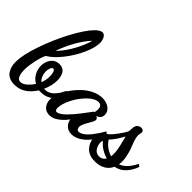

<svg xmlns="http://www.w3.org/2000/svg" viewBox="-130 -1082 1520 1520"><g transform="rotate(45 629.5 -322.0)"><path d="M247.1 -94.2C223.1 -113.8 210.9 -148.4 210.9 -180.2C210.9 -191.4 213.4 -203.6 217.8 -216.8C222.2 -230 229 -236.8 237.8 -236.8C242.2 -236.8 246.6 -234.4 250 -230C258.3 -216.8 262.2 -197.3 262.2 -170.9C262.2 -146.5 257.3 -121.1 247.1 -94.2ZM149.9 -347.2C183.6 -441.9 226.6 -522 279.8 -587.9C282.2 -591.8 286.6 -596.7 293 -603C294.9 -606 297.4 -607.9 299.8 -608.9C299.3 -604.5 295.4 -591.8 288.1 -571.8C273.9 -533.2 254.9 -493.2 230 -452.1C205.1 -410.6 178.2 -376 149.9 -347.2ZM433.1 -180.2C398.4 -107.9 357.4 -71.8 310.1 -71.8C307.6 -71.8 301.3 -73.2 298.8 -73.2C317.9 -115.2 327.1 -155.3 327.1 -193.8C327.1 -216.8 323.2 -237.3 313 -259.8C302.7 -282.2 279.3 -296.9 248 -296.9C177.7 -296.9 151.9 -230 151.9 -185.1C151.9 -132.3 177.2 -81.1 226.1 -54.2C214.4 -35.2 199.2 -17.6 181.2 -1.5C162.6 15.1 144.5 22.9 127 22.9C107.9 22.9 95.2 11.2 88.9 -12.2C83.5 -27.3 81.1 -46.4 81.1 -68.8C81.1 -97.7 85.4 -131.3 93.8 -170.4C102.1 -209.5 111.8 -241.2 124 -265.1C159.7 -285.2 195.3 -318.8 231.9 -365.2C268.6 -411.6 298.3 -460.4 321.3 -512.2C344.2 -563.5 356 -607.4 356 -643.1C356 -656.7 353 -670.9 347.2 -686C337.9 -706.1 326.2 -715.8 311 -715.8C294.9 -715.8 274.9 -704.1 252 -681.2C217.3 -645.5 179.7 -589.4 138.7 -513.2C97.7 -436.5 62.5 -356 33.2 -270.5C3.4 -185.1 -11.2 -116.2 -11.2 -63C-11.2 -28.3 -4.4 0.5 13.2 27.8C30.3 54.7 64.5 71.8 109.9 71.8C177.2 71.8 233.4 36.6 278.8 -34.2H296.9C341.3 -34.2 377 -47.9 402.3 -72.3C427.2 -96.7 442.9 -122.1 458 -157.2V-158.2L437 -187Z M484.9 -21C482.4 -25.4 481 -31.7 481 -40C481 -69.8 491.2 -105.5 512.2 -147C532.7 -188.5 559.1 -224.6 590.8 -256.3C622.6 -287.6 652.3 -303.2 680.2 -303.2C704.6 -303.2 716.8 -287.6 716.8 -255.9C716.8 -249.5 715.3 -239.3 712.9 -224.1C710.4 -224.1 707.5 -223.6 705.1 -222.2L702.1 -219.2L701.2 -216.8C698.2 -213.4 691.4 -204.1 680.2 -189C657.7 -158.7 632.3 -125.5 608.9 -98.1C560.1 -41 523.4 -12.2 499 -12.2C491.7 -12.2 487.3 -15.1 484.9 -21ZM882.8 -176.8C869.1 -151.9 850.1 -122.6 822.3 -86.9C794.4 -51.3 760.3 -24.9 732.9 -24.9C715.8 -24.9 708 -39.1 708 -57.1C708 -71.8 717.3 -94.7 735.8 -126C748 -147.9 754.4 -159.2 754.9 -160.2C761.2 -171.4 764.2 -180.2 764.2 -187C764.2 -197.8 757.3 -206.5 743.2 -213.9C770 -218.3 785.2 -239.7 785.2 -265.1C785.2 -290 774.9 -310.1 754.4 -325.2C733.4 -340.3 708 -348.1 678.2 -348.1C621.6 -348.1 560.1 -317.4 513.2 -272.5C489.7 -250 468.8 -225.6 450.2 -198.7C412.6 -145.5 391.1 -87.9 391.1 -44.9C391.1 -20.5 398.4 1 412.6 19.5C427.2 37.6 449.2 46.9 478 46.9C502 46.9 526.9 37.1 552.7 18.1C578.6 -1.5 600.1 -23.4 617.2 -47.9C619.1 -26.9 628.4 -8.8 644.5 6.8C660.6 22 681.2 29.8 705.1 29.8C743.7 29.8 783.7 10.3 813.5 -16.6C828.1 -29.8 842.3 -45.4 856 -62.5C882.8 -97.2 898.9 -127 912.1 -155.8L913.1 -158.2L887.2 -183.1Z M921.4 -108.9C948.2 -73.7 993.2 -45.4 1040.5 -33.2C1026.9 -11.7 1008.3 -1 984.9 -1C962.4 -1 945.3 -9.8 933.1 -27.8C920.9 -45.9 914.6 -65.4 914.6 -86.9C914.6 -93.8 915 -98.6 916.5 -102.1C917 -104 918.9 -106.4 921.4 -108.9ZM944.8 -149.9C955.1 -160.2 965.3 -172.4 975.6 -186.5C985.8 -200.7 993.7 -211.9 999 -221.2C1004.4 -230.5 1012.2 -243.7 1022.5 -261.2C1023.4 -256.3 1026.4 -244.6 1031.2 -226.6C1036.1 -208.5 1039.6 -194.3 1041.5 -184.1C1049.8 -150.9 1053.7 -121.6 1053.7 -96.2C1053.7 -84.5 1053.2 -75.7 1051.8 -69.8C1006.8 -83 966.8 -112.8 944.8 -149.9ZM1246.6 -176.8C1216.8 -118.2 1181.2 -82 1140.6 -68.8C1142.6 -81.1 1143.6 -92.8 1143.6 -104C1143.6 -122.1 1141.1 -142.6 1135.7 -165C1130.4 -187 1126 -204.1 1121.6 -216.3C1117.2 -228.5 1109.9 -247.6 1099.6 -273.9C1090.3 -299.3 1085.4 -321.3 1085.4 -339.8C1085.4 -346.2 1090.8 -369.6 1090.8 -376C1090.8 -389.2 1077.6 -398.9 1061.5 -398.9C1048.8 -398.9 1036.6 -393.1 1025.4 -381.8C1018.6 -372.1 1014.6 -360.8 1013.7 -348.1C1013.2 -340.3 1012.2 -320.8 1011.7 -313C1011.2 -308.6 1005.4 -296.9 994.1 -278.8C982.4 -260.7 973.6 -247.6 967.8 -240.2C948.7 -213.9 931.6 -193.8 916.5 -180.2C913.1 -176.8 907.2 -173.3 899.4 -169.9C894 -168.5 891.1 -167 889.6 -166C880.4 -163.6 872.6 -157.7 865.7 -148.4C853 -129.4 849.6 -108.9 849.6 -88.9C849.6 -49.3 861.3 -16.1 885.3 10.7C908.7 37.6 943.8 50.8 990.7 50.8C1057.1 50.8 1107.4 21.5 1129.4 -29.8C1165 -36.6 1193.8 -52.7 1216.8 -78.1C1239.7 -103 1256.8 -132.3 1268.6 -166L1269.5 -168L1249.5 -182.1Z"/></g></svg>

Font: Dancing Script
Style: Regular
Weight: 800
Designer: Pablo Impallari
Foundry: Pablo Impallari
Version: Version 2.001